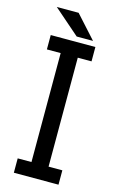

<svg xmlns="http://www.w3.org/2000/svg" viewBox="-128 -892 573 943"><g transform="rotate(15 158.5 -420.5)"><path d="M170 -726 38 -841H149L253 -726ZM45 0V-73H115V-627H45V-700H272V-627H202V-73H272V0Z"/></g></svg>

Font: Share Tech
Style: Regular
Weight: 400
Designer: Ralph du Carrois
Foundry: Carrois Type Design
Version: Version 1.100